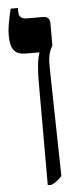

<svg xmlns="http://www.w3.org/2000/svg" viewBox="-60 -679 393 951"><g transform="rotate(-5 136.5 -203.5)"><path d="M138 240H157C177 231 189 221 209 201L199 -303C197 -384 198 -406 221 -447V-554C221 -581 210 -592 186 -592H109C80 -592 67 -604 67 -628V-647H31C16 -581 10 -551 10 -516C10 -446 32 -419 87 -419H154V-417C142 -379 138 -339 138 -268Z"/></g></svg>

Font: Noto Serif Hebrew SemiCondensed ExtraBold
Style: Regular
Weight: 800
Width: 4
Designer: Monotype Design Team
Foundry: Monotype Imaging Inc.
Version: Version 2.004